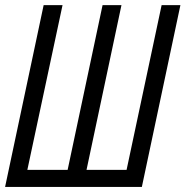

<svg xmlns="http://www.w3.org/2000/svg" viewBox="-20 -734 728 754"><path d="M0 0 151.4 -713.9H225.6L87.4 -66.9H245.6L382.8 -713.9H457L319.8 -66.9H477.1L614.7 -713.9H688.5L537.1 0Z"/></svg>

Font: Open Sans Condensed
Style: Italic
Weight: 400
Width: 3
Italic angle: -12°
Designer: Monotype Design Team
Foundry: Monotype Imaging Inc.
Version: Version 3.000